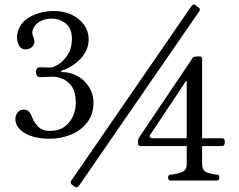

<svg xmlns="http://www.w3.org/2000/svg" viewBox="-20 -786 1040 836"><path d="M196 -182Q129 -182 88 -206.5Q47 -231 47 -268Q47 -285 57.5 -297Q68 -309 84 -309Q98 -309 106.5 -299.5Q115 -290 120 -275Q126 -259 142 -239Q152 -227 166 -221.5Q180 -216 195 -216Q237 -216 262 -235Q287 -254 298.5 -282Q310 -310 310 -337Q310 -385 292.5 -409.5Q275 -434 252 -443Q229 -452 213 -452Q199 -452 180 -451Q161 -450 155 -450Q137 -450 137 -472Q137 -493 155 -493Q163 -493 176 -492.5Q189 -492 200 -492Q212 -492 234 -505.5Q256 -519 274.5 -547Q293 -575 293 -618Q293 -662 266.5 -683.5Q240 -705 205 -705Q177 -705 154.5 -693Q132 -681 123 -657Q119 -646 121 -638Q123 -630 126 -623Q127 -619 128.5 -615Q130 -611 130 -606Q130 -590 118.5 -580.5Q107 -571 93 -571Q68 -571 59 -595.5Q50 -620 57 -646Q68 -690 113.5 -714Q159 -738 214 -738Q260 -738 294 -721Q328 -704 347 -676.5Q366 -649 366 -616Q366 -567 331 -530.5Q296 -494 250 -479Q246 -478 246 -475Q246 -472 250 -472Q288 -472 319 -454Q350 -436 368.5 -406Q387 -376 387 -339Q387 -288 360 -253Q333 -218 289.5 -200Q246 -182 196 -182ZM323 24Q316 34 306 27L293 18Q289 15 288 10Q287 5 290 1L814 -760Q821 -771 831 -763L845 -753Q855 -745 847 -736ZM720 0Q712 -2 712 -13Q712 -24 720 -25Q761 -30 777 -39Q793 -48 793 -71V-150H594Q581 -150 581 -162V-174Q581 -178 582.5 -180.5Q584 -183 585 -186Q586 -187 602.5 -212Q619 -237 645.5 -276.5Q672 -316 701.5 -359.5Q731 -403 757.5 -442.5Q784 -482 801 -507Q818 -532 818 -533Q821 -538 825.5 -539Q830 -540 835 -540H851Q860 -540 860 -529V-184H948Q956 -184 958 -175.5Q960 -167 957.5 -158.5Q955 -150 947 -150H860V-71Q860 -49 873 -39.5Q886 -30 927 -25Q935 -24 935 -13Q935 -2 927 0ZM644 -184H793V-430Q793 -432 791.5 -433Q790 -434 789 -432L634 -199Q630 -194 633 -189Q636 -184 644 -184Z"/></svg>

Font: Zen Old Mincho
Style: Regular
Weight: 400
Designer: Yoshimichi Ohira
Foundry: Positype
Version: Version 1.001